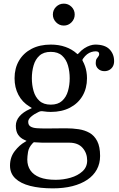

<svg xmlns="http://www.w3.org/2000/svg" viewBox="-20 -775 654 1055"><path d="M155 -345Q155 -382 164.5 -415.2Q174 -448.5 196.8 -469.2Q219.5 -490 259 -490Q298.5 -490 321.2 -469.2Q344 -448.5 353.5 -415.2Q363 -382 363 -345Q363 -308 353.5 -274.8Q344 -241.5 321.2 -220.8Q298.5 -200 259 -200Q219.5 -200 196.8 -220.8Q174 -241.5 164.5 -274.8Q155 -308 155 -345ZM60 -345Q60 -294 81.2 -253.8Q102.5 -213.5 141.5 -190Q152.5 -183.5 154.2 -182Q156 -180.5 142.5 -175Q107.5 -159.5 87.2 -136Q67 -112.5 67 -84Q67 -52.5 79.8 -34.2Q92.5 -16 114 -6.5Q124 -2 125.5 -1.2Q127 -0.5 117 5Q86.5 22 60.8 55.5Q35 89 35 135Q35 177.5 64 205.2Q93 233 145.8 246.5Q198.5 260 270 260Q330 260 378 247.8Q426 235.5 460 212.5Q494 189.5 512 156.5Q530 123.5 530 82Q530 31 514.2 0.5Q498.5 -30 472 -45Q445.5 -60 412 -65Q378.5 -70 343 -70Q332.5 -70 317.5 -69.8Q302.5 -69.5 286.2 -69.5Q270 -69.5 255.8 -69.2Q241.5 -69 232 -69Q204.5 -69 182.5 -70.5Q160.5 -72 147.8 -79.8Q135 -87.5 135 -106Q135 -120.5 152.2 -135Q169.5 -149.5 192.5 -160Q200 -163.5 205.5 -164Q211 -164.5 220.5 -163Q230 -161.5 239.5 -160.8Q249 -160 259 -160Q319.5 -160 364.2 -183.2Q409 -206.5 433.5 -248.2Q458 -290 458 -345Q458 -363 455.2 -379.8Q452.5 -396.5 447.2 -411.5Q442 -426.5 434.5 -440Q432 -444.5 433 -446.8Q434 -449 436.5 -453Q447 -468 458.5 -476.8Q470 -485.5 482.2 -489.2Q494.5 -493 506 -493Q525 -493 525 -478Q525 -470 520.2 -464.8Q515.5 -459.5 510.8 -451.8Q506 -444 506 -428Q506 -409.5 519.5 -396.8Q533 -384 554 -384Q569 -384 581 -390.8Q593 -397.5 600 -409.8Q607 -422 607 -439Q607 -478 581.8 -504Q556.5 -530 503 -530Q490.5 -530 475 -525Q459.5 -520 443.2 -509.5Q427 -499 412.5 -482.5Q408.5 -478 407.2 -477.5Q406 -477 401.5 -481Q375.5 -504.5 339.5 -517.2Q303.5 -530 259 -530Q198.5 -530 153.8 -506.8Q109 -483.5 84.5 -441.8Q60 -400 60 -345ZM459 107Q459 143 433.2 166.5Q407.5 190 367.8 201.5Q328 213 286 213Q233 213 198.5 199.5Q164 186 147 161Q130 136 130 102Q130 85.5 134 60Q138 34.5 160 11.5Q163 8 165.2 7Q167.5 6 173.5 7Q191 8.5 209.2 8.8Q227.5 9 246 9Q254.5 9 270 9Q285.5 9 303.2 9Q321 9 336.5 9Q352 9 360 9Q409 9 434 37.8Q459 66.5 459 107ZM330.5 -634.5Q355.5 -634.5 373 -652.5Q390.5 -670.5 390.5 -695Q390.5 -720 373 -737.5Q355.5 -755 330.5 -755Q306 -755 288.2 -737.5Q270.5 -720 270.5 -695Q270.5 -670.5 288.2 -652.5Q306 -634.5 330.5 -634.5Z"/></svg>

Font: Besley
Style: Regular
Weight: 400
Designer: Owen Earl
Foundry: indestructible type*
Version: Version 4.000